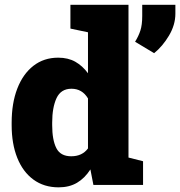

<svg xmlns="http://www.w3.org/2000/svg" viewBox="-20 -782 762 812"><path d="M228 10.3Q166 10.3 121.3 -22.5Q76.7 -55.2 53 -114.5Q29.3 -173.8 29.3 -252.9V-263.2Q29.3 -345.7 53.2 -407.5Q77.1 -469.2 121.3 -503.7Q165.5 -538.1 226.1 -538.1Q268.1 -538.1 298.6 -520.8Q329.1 -503.4 352.1 -472.2V-645.5L277.8 -661.1V-761.7H523.4V-115.7L585 -100.1V0H375L362.3 -65.4Q338.4 -28.3 305.7 -9Q272.9 10.3 228 10.3ZM281.2 -121.1Q327.6 -121.1 352.1 -154.3V-365.7Q327.6 -406.7 282.2 -406.7Q237.8 -406.7 219.2 -367.2Q200.7 -327.6 200.7 -263.2V-252.9Q200.7 -189.9 218.3 -155.5Q235.8 -121.1 281.2 -121.1ZM631.8 -557.1 551.3 -605.5Q565.9 -628.9 573.7 -652.8Q581.5 -676.8 581.5 -714.4V-761.7H721.7V-724.1Q721.7 -676.8 694.6 -631.3Q667.5 -585.9 631.8 -557.1Z"/></svg>

Font: Roboto Slab Black
Style: Regular
Weight: 900
Designer: Google
Version: Version 2.000; ttfautohint (v1.8.1.43-b0c9)